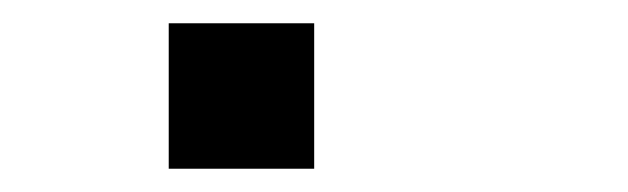

<svg xmlns="http://www.w3.org/2000/svg" viewBox="-20 -145 540 165"><path d="M125 0V-125H250V0Z"/></svg>

Font: GalmuriMono7 Regular
Style: Regular
Weight: 400
Designer: Lee Minseo (quiple)
Version: Version 2.399;hotconv 1.1.1;makeotfexe 2.6.0 DEVELOPMENT